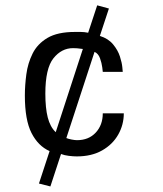

<svg xmlns="http://www.w3.org/2000/svg" viewBox="-20 -545 599 705"><path d="M165 139.6 123 128.9 162.1 9.8Q120.1 -8.8 95.7 -56.6Q71.3 -104.5 71.3 -194.3Q71.3 -231.4 76.7 -272Q82 -312.5 99.6 -348.1Q117.2 -383.8 154.3 -405.8Q191.4 -427.7 254.9 -427.7Q264.6 -427.7 276.9 -427.7Q289.1 -427.7 303.7 -424.8L336.9 -525.4L379.9 -513.7L346.7 -413.1Q377.9 -403.3 395.5 -381.8Q413.1 -360.4 420.4 -337.4Q427.7 -314.5 429.2 -297.9Q430.7 -281.2 430.7 -281.2H357.4Q357.4 -281.2 355.5 -297.4Q353.5 -313.5 347.2 -331.1Q340.8 -348.6 327.1 -354.5L223.6 -38.1Q230.5 -35.2 242.7 -32.7Q254.9 -30.3 262.7 -30.3Q305.7 -30.3 331.5 -58.1Q357.4 -85.9 357.4 -128.9H434.6Q434.6 -86.9 414.1 -50.8Q393.6 -14.6 355 7.3Q316.4 29.3 261.7 29.3Q249 29.3 232.9 27.3Q216.8 25.4 204.1 20.5ZM184.6 -59.6 284.2 -365.2Q271.5 -367.2 262.7 -367.7Q253.9 -368.2 248 -368.2Q206.1 -368.2 176.3 -331.1Q146.5 -293.9 146.5 -201.2Q146.5 -148.4 155.3 -113.8Q164.1 -79.1 184.6 -59.6Z"/></svg>

Font: Padauk
Style: Regular
Weight: 400
Designer: Debbi Hosken, Becca Hirsbrunner Spalinger
Foundry: SIL International
Version: Version 5.003